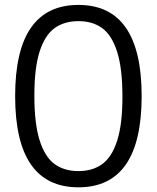

<svg xmlns="http://www.w3.org/2000/svg" viewBox="-20 -770 652 799"><path d="M43 -370Q43 -749.5 306.5 -749.5Q569.5 -749.5 569.5 -370Q569.5 9.5 306.5 9.5Q43 9.5 43 -370ZM489.5 -367.5Q489.5 -485 467.5 -554.2Q445.5 -623.5 405.5 -652.8Q365.5 -682 306.5 -682Q247.5 -682 207.2 -653Q167 -624 145 -555.8Q123 -487.5 123 -372.5Q123 -255 145 -185.8Q167 -116.5 207.2 -87.2Q247.5 -58 306.5 -58Q365 -58 405.2 -87Q445.5 -116 467.5 -184.2Q489.5 -252.5 489.5 -367.5Z"/></svg>

Font: Encode Sans Condensed
Style: Regular
Weight: 400
Width: 3
Designer: Multiple Designers
Foundry: Impallari Type
Version: Version 2.000